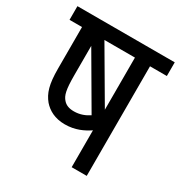

<svg xmlns="http://www.w3.org/2000/svg" viewBox="-150 -730 791 839"><g transform="rotate(30 245.5 -311.0)"><path d="M491 -622H0V-553H63V-343C63 -264 75 -226 102 -193C125 -167 159 -147 210 -147C262 -147 300 -166 330 -186V0H406V-553H491ZM330 -553V-290L176 -553ZM162 -237C146 -255 139 -279 139 -354V-502L292 -240C271 -226 246 -216 216 -216C191 -216 174 -223 162 -237Z"/></g></svg>

Font: Noto Sans Condensed
Style: Regular
Weight: 400
Width: 3
Designer: Monotype Design Team
Foundry: Monotype Imaging Inc.
Version: Version 2.013